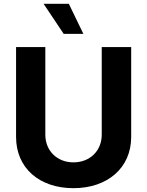

<svg xmlns="http://www.w3.org/2000/svg" viewBox="-20 -974 769 1004"><path d="M512 -728V-270C512 -185 450 -125 364 -125C279 -125 217 -185 217 -270V-728H64V-258C64 -96 185 10 364 10C542 10 666 -96 666 -258V-728ZM208 -954 313 -797H416L340 -954Z"/></svg>

Font: Wafeq
Style: Bold
Weight: 700
Designer: Rasmus Andersson & Azza Alameddine
Foundry: Google & TypeTogether
Version: Version 3.000;FEAKit 1.0